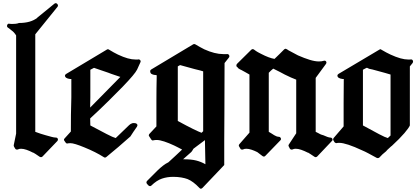

<svg xmlns="http://www.w3.org/2000/svg" viewBox="-20 -930 2620 1203"><path d="M340 -887Q347 -896 339 -905Q331 -914 321 -907L212 -818H213Q172 -786 99 -786Q89 -782 77.5 -781Q66 -780 59 -780Q55 -780 51 -780Q46 -780 40 -781Q29 -784 25 -773Q21 -762 31 -756Q39 -750 42 -748Q43 -747 47.5 -743.5Q52 -740 53 -739Q68 -729 81 -708V-93L66 -20Q66 -15 68 -11L75 1Q78 6 83 7Q88 8 93 6Q100 2 112 2Q127 2 146 8.5Q165 15 188 27V26Q194 29 203 35Q212 41 228 52Q238 58 246 51L339 -46Q345 -53 342 -60.5Q339 -68 330 -68Q319 -68 303 -72.5Q287 -77 265 -83Q250 -87 235 -92Q220 -97 201 -104V-715Z M859 -538Q864 -547 858 -553.5Q852 -560 843 -557H830Q807 -557 780 -564.5Q753 -572 719 -588Q694 -600 663 -619Q656 -624 649 -619L395 -467Q387 -462 387 -457Q387 -439 419 -435H427Q427 -412 427 -377Q427 -342 427 -320Q425 -264 424.5 -211Q424 -158 424 -106L385 -63Q377 -55 384 -47L391 -37Q397 -28 407 -32Q409 -33 421 -33Q445 -33 510 -6Q579 22 631 55Q638 60 646 54Q684 23 722 -9.5Q760 -42 797 -75Q806 -89 816.5 -105Q827 -121 838 -136Q843 -144 840 -150Q837 -156 829 -158Q816 -160 809 -158Q797 -154 789 -146Q767 -126 746.5 -105Q726 -84 705 -65Q689 -69 647.5 -90.5Q606 -112 546 -144Q546 -155 545.5 -165.5Q545 -176 545 -188Q609 -247 659 -296.5Q709 -346 750 -388Q826 -467 839 -494ZM734 -448 545 -256V-275Q545 -286 545.5 -296.5Q546 -307 546 -319V-493Q552 -497 558.5 -499.5Q565 -502 569 -505Q596 -495 612.5 -490Q629 -485 642 -480Q651 -477 659.5 -474Q668 -471 675 -468Q694 -461 707.5 -457Q721 -453 734 -448Z M1414 -569Q1420 -577 1415 -585Q1410 -593 1400 -591H1379Q1326 -591 1260 -621Q1247 -627 1233.5 -635Q1220 -643 1204 -652Q1197 -656 1190 -652L928 -495Q921 -491 921 -485Q921 -472 929 -467Q937 -462 950 -460L948 -461Q951 -460 954 -460Q958 -460 962 -458Q960 -374 960 -296Q960 -219 960 -138L917 -92Q913 -88 912.5 -83.5Q912 -79 914 -77L927 -57Q934 -47 942 -51Q952 -53 962 -53Q980 -53 1009 -43.5Q1038 -34 1072 -18Q1083 -12 1094 -7Q1105 -2 1121 7Q1098 28 1078 47.5Q1058 67 1035 87Q1018 95 1002 107.5Q986 120 970 135L901 204Q894 213 901 222L910 232Q920 240 928 233Q962 200 995 189Q1028 178 1065 178Q1093 178 1116 182Q1139 186 1155 192Q1190 206 1229 247Q1238 258 1249 247L1385 104Q1385 33 1385 -52Q1385 -138 1386 -222Q1386 -305 1386.5 -385Q1387 -465 1387 -535ZM1253 -108 1243 -98Q1226 -104 1188.5 -122.5Q1151 -141 1094 -172V-514Q1105 -521 1109 -522L1200 -497Q1223 -491 1234.5 -488.5Q1246 -486 1253 -483ZM1267 99Q1239 83 1208.5 75.5Q1178 68 1133 68H1127L1179 22Q1181 19 1185.5 13Q1190 7 1192 2Q1195 -1 1212.5 -13.5Q1230 -26 1264 -52Z M2059 -46Q2066 -52 2062.5 -60Q2059 -68 2049 -68Q2043 -68 2030.5 -72.5Q2018 -77 2005 -83Q2002 -83 1996 -85.5Q1990 -88 1987 -89Q1982 -92 1973 -96.5Q1964 -101 1958 -104V-442L2022 -529Q2028 -538 2023 -545Q2018 -552 2008 -549Q2002 -547 1994.5 -546Q1987 -545 1978 -545Q1954 -545 1921 -555Q1888 -565 1847 -583Q1842 -586 1824.5 -595Q1807 -604 1787 -615Q1784 -618 1774 -623Q1767 -627 1759 -619Q1745 -604 1729.5 -589.5Q1714 -575 1700 -561Q1667 -566 1615 -593Q1607 -597 1596 -603Q1585 -609 1572 -619Q1563 -626 1554 -618L1466 -531Q1460 -525 1461 -518Q1462 -511 1470 -507Q1468 -507 1472 -503Q1478 -499 1482.5 -496Q1487 -493 1493 -491Q1504 -485 1518.5 -477Q1533 -469 1543 -463V-99L1480 -27Q1473 -18 1479 -11L1486 1Q1488 6 1493.5 7Q1499 8 1504 6Q1511 2 1523 2Q1538 2 1556 8Q1574 14 1592 23Q1599 28 1606.5 34Q1614 40 1625 48Q1635 55 1643 46L1737 -51Q1743 -57 1739 -65Q1735 -73 1726 -73Q1720 -73 1712 -76Q1704 -79 1698 -83Q1691 -88 1680 -94.5Q1669 -101 1664 -104V-474Q1672 -482 1678 -488Q1684 -494 1692 -500L1734 -479L1764 -463Q1785 -452 1803 -444.5Q1821 -437 1836 -431V-95L1790 -25Q1785 -18 1790 -11L1796 1Q1799 6 1804.5 7Q1810 8 1814 6Q1821 2 1833 2Q1848 2 1867 8.5Q1886 15 1910 27V26Q1916 29 1924.5 35Q1933 41 1950 52Q1958 58 1967 51Z M2565 -535Q2571 -545 2565.5 -552.5Q2560 -560 2550 -557H2538Q2494 -557 2427 -588Q2414 -594 2400 -601.5Q2386 -609 2369 -619Q2365 -624 2357 -619L2101 -467Q2094 -462 2094 -457Q2094 -439 2127 -435H2134Q2133 -357 2133 -285Q2133 -213 2133 -138L2071 -66Q2068 -63 2067.5 -57.5Q2067 -52 2070 -49L2076 -39Q2084 -31 2093 -34Q2094 -35 2106 -35Q2127 -35 2163.5 -23Q2200 -11 2249 12Q2266 19 2287.5 30.5Q2309 42 2340 59Q2349 63 2357 57Q2366 47 2376.5 37Q2387 27 2399 18Q2406 9 2415 1.5Q2424 -6 2433 -15V-14Q2486 -63 2514 -96Q2542 -129 2548 -144V-514ZM2427 -81 2410 -65Q2394 -69 2356 -89Q2318 -109 2254 -144V-493Q2260 -497 2266 -499.5Q2272 -502 2277 -505Q2279 -503 2278 -505Q2277 -507 2293 -499Q2303 -497 2314 -494.5Q2325 -492 2338 -488Q2372 -479 2393 -473Q2414 -467 2427 -463Z"/></svg>

Font: MM Taunggyi
Style: Regular
Weight: 400
Designer: Khon Soe Zaw Thu
Version: Version 1.00 July 18, 2016, initial release